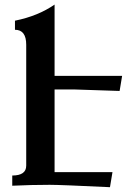

<svg xmlns="http://www.w3.org/2000/svg" viewBox="-20 -799 551 826"><path d="M453.1 6.3Q239.3 -3.9 193.8 -3.9Q113.8 -3.9 32.7 0V-43.9Q92.8 -43.9 92.8 -86.4V-606.4Q92.8 -670.9 44.4 -670.9V-710Q143.6 -730 214.8 -779.3V-472.7H505.4L494.6 -407.7Q338.9 -413.1 300.3 -414.1H214.8V-58.6H463.9Z"/></svg>

Font: Kelvinch
Style: Bold
Weight: 700
Designer: Paul James Miller
Foundry: High-Logic / Made with FontCreator
Version: Version 3.501;March 28, 2021;FontCreator 13.0.0.2683 64-bit